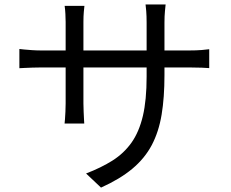

<svg xmlns="http://www.w3.org/2000/svg" viewBox="-20 -798 1040 864"><path d="M720.1 -459.4Q720.1 -359.5 707.3 -282.2Q694.5 -205 663 -145.2Q631.4 -85.5 575.8 -38.9Q520.2 7.6 434.5 46.2L367.3 -17.3Q435.6 -43.5 486.7 -75.8Q537.7 -108.2 571.8 -156.2Q605.9 -204.3 622.9 -276.1Q639.8 -347.9 639.8 -453V-696Q639.8 -725.8 638 -748.2Q636.2 -770.5 635 -777.9H725.3Q724.5 -770.5 722.3 -748.2Q720.1 -725.8 720.1 -696ZM359.9 -771.6Q359.1 -764.6 357.2 -744.9Q355.4 -725.2 355.4 -699.3V-332.6Q355.4 -314.7 356.4 -295.4Q357.4 -276 358 -261.6Q358.7 -247.3 359.1 -242.2H270.6Q271.4 -247.3 272.4 -261.3Q273.4 -275.4 274.4 -294.8Q275.4 -314.1 275.4 -332.6V-699Q275.4 -715.5 274.3 -735.1Q273.3 -754.8 270.9 -771.6ZM67.2 -577.6Q71.9 -576.9 87.6 -575.3Q103.3 -573.7 124.9 -572.3Q146.5 -570.9 167.4 -570.9H829.8Q863.4 -570.9 887.4 -572.9Q911.4 -574.9 921.5 -576.5V-491.5Q913.3 -492.3 888.4 -493.4Q863.4 -494.5 830.2 -494.5H167.4Q145.9 -494.5 125 -493.7Q104.1 -492.9 88.6 -492.2Q73.1 -491.5 67.2 -491.1Z"/></svg>

Font: Noto Sans HK Thin
Style: Regular
Weight: 100
Designer: Ryoko NISHIZUKA 西塚涼子 (kana, bopomofo & ideographs); Paul D. Hunt (Latin, Greek & Cyrillic); Sandoll Communications 산돌커뮤니
Foundry: Adobe
Version: Version 2.004-H2;hotconv 1.0.118;makeotfexe 2.5.65603